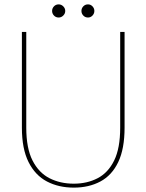

<svg xmlns="http://www.w3.org/2000/svg" viewBox="-20 -850 669 877"><path d="M80 -267V-704H100V-267Q100 -173 128.5 -117Q157 -61 206 -36Q255 -11 317 -11Q378 -11 426 -36Q474 -61 501.5 -117Q529 -173 529 -267V-704H549V-267Q549 -170 520 -109.5Q491 -49 438.5 -21Q386 7 317 7Q248 7 194.5 -21Q141 -49 110.5 -109.5Q80 -170 80 -267ZM248 -770Q235 -770 226.5 -779Q218 -788 218 -800Q218 -812 226.5 -821Q235 -830 248 -830Q260 -830 269 -821Q278 -812 278 -800Q278 -788 269 -779Q260 -770 248 -770ZM382 -770Q369 -770 360.5 -779Q352 -788 352 -800Q352 -812 360.5 -821Q369 -830 382 -830Q394 -830 402.5 -821Q411 -812 411 -800Q411 -788 402.5 -779Q394 -770 382 -770Z"/></svg>

Font: Poppins Variable
Style: Regular
Weight: 100
Designer: Jonny Pinhorn
Foundry: Indian Type Foundry
Version: Version 6.000